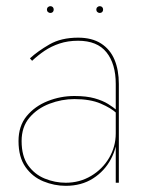

<svg xmlns="http://www.w3.org/2000/svg" viewBox="-20 -592 475 622"><path d="M50 -135Q50 -181 75.5 -211Q101 -241 140.5 -256Q180 -271 221 -271Q272 -271 306 -256.5Q340 -242 358 -225V-235Q348 -244 330.5 -255Q313 -266 286.5 -273.5Q260 -281 221 -281Q176 -281 134.5 -264.5Q93 -248 66.5 -216Q40 -184 40 -135Q40 -83 62.5 -51Q85 -19 120.5 -4.5Q156 10 193 10Q244 10 281.5 -14Q319 -38 339.5 -77Q360 -116 360 -160H355Q355 -117 333.5 -80.5Q312 -44 275 -22Q238 0 193 0Q158 0 125 -13.5Q92 -27 71 -56.5Q50 -86 50 -135ZM84 -395Q103 -413 124.5 -427.5Q146 -442 173 -451Q200 -460 233 -460Q295 -460 325 -422.5Q355 -385 355 -320V0H365V-320Q365 -365 351 -398.5Q337 -432 307.5 -451Q278 -470 233 -470Q178 -470 140 -448Q102 -426 77 -403ZM292 -561Q292 -556 295.5 -553Q299 -550 303 -550Q308 -550 311 -553Q314 -556 314 -561Q314 -566 311 -569Q308 -572 303 -572Q299 -572 295.5 -569Q292 -566 292 -561ZM132 -561Q132 -556 135.5 -553Q139 -550 143 -550Q148 -550 151 -553Q154 -556 154 -561Q154 -566 151 -569Q148 -572 143 -572Q139 -572 135.5 -569Q132 -566 132 -561Z"/></svg>

Font: Jost Thin
Style: Regular
Weight: 250
Version: Version 3.710